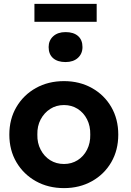

<svg xmlns="http://www.w3.org/2000/svg" viewBox="-20 -957 673 987"><path d="M28 -265Q28 -345 64.5 -407Q101 -469 164.5 -504.5Q228 -540 309 -540Q389 -540 452.5 -504.5Q516 -469 552 -407Q588 -345 588 -265Q588 -185 552 -123Q516 -61 452.5 -25.5Q389 10 309 10Q228 10 164.5 -25.5Q101 -61 64.5 -123Q28 -185 28 -265ZM444 -265Q445 -309 427.5 -343.5Q410 -378 379 -397.5Q348 -417 309 -417Q269 -417 238 -397Q207 -377 189 -343Q171 -309 172 -265Q171 -222 189 -187.5Q207 -153 238 -133.5Q269 -114 309 -114Q348 -114 379 -133.5Q410 -153 427.5 -187.5Q445 -222 444 -265ZM230 -715Q230 -749 253.5 -770.5Q277 -792 317 -792Q358 -792 381 -772Q404 -752 404 -715Q404 -681 380.5 -659.5Q357 -638 317 -638Q276 -638 253 -658Q230 -678 230 -715ZM157 -845V-937H477V-845Z"/></svg>

Font: Our Lexend SemiBold
Style: Regular
Weight: 600
Designer: Bonnie Shaver-Troup, Thomas Jockin
Foundry: Lexend
Version: Version 1.007